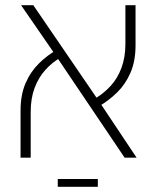

<svg xmlns="http://www.w3.org/2000/svg" viewBox="-20 -606 603 738"><path d="M459 0 190 -399 61 -586H108L361 -216L505 0ZM59 0V-181Q59 -241 78 -285.5Q97 -330 130 -362.5Q163 -395 203 -417L215 -386Q181 -367 154.5 -337.5Q128 -308 113 -268Q98 -228 98 -176V0ZM358 -196 345 -227Q379 -247 405.5 -276Q432 -305 447 -345.5Q462 -386 462 -437V-586H501V-432Q501 -372 482 -327.5Q463 -283 430.5 -251Q398 -219 358 -196ZM202 112V82H356V112Z"/></svg>

Font: Noto Sans Hebrew ExtraLight
Style: Regular
Weight: 250
Designer: Monotype Design Team
Foundry: Monotype Imaging Inc.
Version: Version 2.003